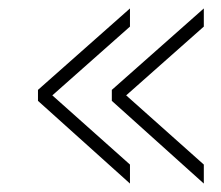

<svg xmlns="http://www.w3.org/2000/svg" viewBox="-20 -453 523 455"><path d="M70 -240 288 -433V-390L104 -227L288 -63V-18L70 -214ZM245 -240 463 -433V-390L279 -227L463 -63V-18L245 -214Z"/></svg>

Font: Poiret One
Style: Regular
Weight: 400
Designer: Denis Masharov
Foundry: Denis Masharov
Version: Version 1.001